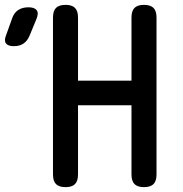

<svg xmlns="http://www.w3.org/2000/svg" viewBox="-131 -760 751 790"><path d="M-9 -614Q-18 -592 -34 -581Q-50 -570 -74 -570Q-98 -570 -106.5 -581.5Q-115 -593 -106 -615L-82 -682Q-74 -707 -56.5 -718.5Q-39 -730 -14 -730Q11 -730 20 -718Q29 -706 19 -682ZM410 -327H190V-42Q190 -15 177.5 -2.5Q165 10 139 10Q112 10 99.5 -2.5Q87 -15 87 -42V-688Q87 -715 99.5 -727.5Q112 -740 139 -740Q165 -740 177.5 -727.5Q190 -715 190 -688V-428H410V-688Q410 -715 422.5 -727.5Q435 -740 461 -740Q488 -740 500.5 -727.5Q513 -715 513 -688V-42Q513 -15 500.5 -2.5Q488 10 461 10Q435 10 422.5 -2.5Q410 -15 410 -42Z"/></svg>

Font: Maple Mono Normal NL Medium
Style: Regular
Weight: 500
Monospace: yes
Designer: subframe7536
Version: Version 7.000